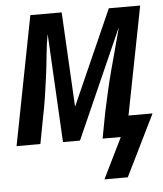

<svg xmlns="http://www.w3.org/2000/svg" viewBox="-65 -575 669 787"><g transform="rotate(-5 269.5 -181.5)"><path d="M429 167H333L415 0H340L360 -106Q369 -148 378.5 -190Q388 -232 399 -273.5Q410 -315 421.5 -357Q433 -399 444 -441L445 -447L247 0H177L153 -447Q145 -404 141 -361.5Q137 -319 131.5 -276.5Q126 -234 119.5 -191.5Q113 -149 104 -106L84 0H-14L89 -530H218L239 -140L412 -530H541L454 -85H553Z"/></g></svg>

Font: Lode Dark Term
Style: Bold Italic
Weight: 700
Italic angle: -11°
Monospace: yes
Designer: Belleve Invis
Foundry: Belleve Invis
Version: Version 29.2.0